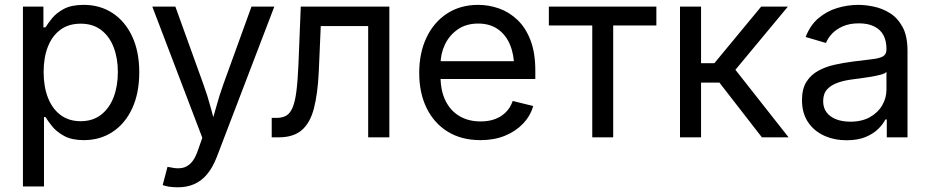

<svg xmlns="http://www.w3.org/2000/svg" viewBox="-20 -570 3862 797"><path d="M75.2 204.1V-542.5H160.2V-456.5H168.9Q178.7 -472.7 196.3 -494.4Q213.9 -516.1 245.1 -533Q276.4 -549.8 327.6 -549.8Q395.5 -549.8 447.5 -515.6Q499.5 -481.4 528.8 -418.5Q558.1 -355.5 558.1 -270Q558.1 -184.1 529.1 -120.8Q500 -57.6 448 -22.9Q396 11.7 328.1 11.7Q278.3 11.7 246.8 -5.4Q215.3 -22.5 197.3 -44.7Q179.2 -66.9 168.9 -84H162.6V204.1ZM314.9 -66.9Q365.2 -66.9 399.7 -93.8Q434.1 -120.6 451.7 -166.7Q469.2 -212.9 469.2 -271Q469.2 -328.1 451.9 -373.5Q434.6 -418.9 400.1 -445.3Q365.7 -471.7 314.9 -471.7Q264.6 -471.7 230.5 -446.3Q196.3 -420.9 178.7 -376Q161.1 -331.1 161.1 -271Q161.1 -210.4 179 -164.6Q196.8 -118.7 231.2 -92.8Q265.6 -66.9 314.9 -66.9Z M655.3 198.2 675.3 122.6 689.5 125Q714.8 130.9 735.8 127.2Q756.8 123.5 773.7 105.7Q790.5 87.9 802.7 50.8L819.8 2L612.3 -542.5H708L823.7 -221.7Q841.8 -172.4 854.5 -124Q867.2 -75.7 881.3 -29.8H850.1Q863.8 -75.7 877 -124.3Q890.1 -172.9 907.7 -221.7L1023.9 -542.5H1118.7L879.4 83Q862.8 125.5 839.8 153.1Q816.9 180.7 786.6 194.1Q756.3 207.5 718.3 207.5Q696.3 207.5 679.7 204.6Q663.1 201.7 655.3 198.2Z M1107.9 0V-80.6H1127.4Q1151.9 -80.6 1168 -89.8Q1184.1 -99.1 1194.3 -122.8Q1204.6 -146.5 1210.2 -189.7Q1215.8 -232.9 1218.8 -301.3L1228.5 -542.5H1596.2V0H1508.3V-461.9H1311.5L1303.2 -271Q1298.8 -180.7 1283.2 -120.4Q1267.6 -60.1 1232.9 -30Q1198.2 0 1137.7 0Z M1974.6 11.7Q1895.5 11.7 1838.6 -23.4Q1781.7 -58.6 1751 -121.3Q1720.2 -184.1 1720.2 -267.1Q1720.2 -350.6 1750.5 -414.3Q1780.8 -478 1835.9 -513.9Q1891.1 -549.8 1964.8 -549.8Q2009.3 -549.8 2051.5 -534.9Q2093.8 -520 2127.9 -487.5Q2162.1 -455.1 2182.1 -403.1Q2202.1 -351.1 2202.1 -277.3V-242.2H1778.3V-315.9H2154.8L2114.3 -289.1Q2114.3 -342.8 2097.2 -384Q2080.1 -425.3 2046.9 -448.7Q2013.7 -472.2 1964.8 -472.2Q1915.5 -472.2 1880.6 -448.2Q1845.7 -424.3 1827.1 -385.5Q1808.6 -346.7 1808.6 -301.8V-253.9Q1808.6 -193.8 1829.3 -151.9Q1850.1 -109.9 1887.5 -87.9Q1924.8 -65.9 1975.1 -65.9Q2007.8 -65.9 2034.2 -75.4Q2060.5 -85 2079.6 -104Q2098.6 -123 2108.4 -150.9L2193.4 -129.9Q2181.2 -87.9 2150.6 -56.2Q2120.1 -24.4 2075.4 -6.3Q2030.8 11.7 1974.6 11.7Z M2438.5 0V-464.4H2258.3V-542.5H2704.6V-464.4H2525.4V0Z M2802.7 0V-542.5H2890.1V-307.6H2945.3L3139.6 -542.5H3250.5L3032.7 -280.3L3253.4 0H3142.6L2966.3 -227.1H2890.1V0Z M3494.1 12.2Q3442.9 12.2 3400.6 -7.1Q3358.4 -26.4 3333.7 -63.7Q3309.1 -101.1 3309.1 -154.3Q3309.1 -201.2 3327.4 -230.2Q3345.7 -259.3 3376.5 -276.1Q3407.2 -293 3444.8 -301.3Q3482.4 -309.6 3520.5 -314.5Q3569.3 -320.8 3599.9 -324.2Q3630.4 -327.6 3645 -335.9Q3659.7 -344.2 3659.7 -364.3V-367.2Q3659.7 -400.9 3647 -424.3Q3634.3 -447.8 3608.6 -460.4Q3583 -473.1 3545.4 -473.1Q3506.8 -473.1 3479 -460.9Q3451.2 -448.7 3433.8 -430.2Q3416.5 -411.6 3408.7 -391.6L3324.2 -416.5Q3343.3 -465.8 3377.9 -494.9Q3412.6 -523.9 3455.8 -536.9Q3499 -549.8 3543 -549.8Q3572.3 -549.8 3607.4 -542.5Q3642.6 -535.2 3674.3 -515.4Q3706.1 -495.6 3726.6 -458Q3747.1 -420.4 3747.1 -359.4V0H3661.1V-74.2H3655.3Q3646 -55.2 3626 -35.2Q3606 -15.1 3573.5 -1.5Q3541 12.2 3494.1 12.2ZM3509.3 -64.9Q3558.1 -64.9 3591.6 -84Q3625 -103 3642.3 -133.3Q3659.7 -163.6 3659.7 -197.3V-271.5Q3654.3 -265.1 3636.7 -260.3Q3619.1 -255.4 3596.4 -251.5Q3573.7 -247.6 3552 -244.9Q3530.3 -242.2 3516.6 -240.2Q3485.4 -236.3 3457.8 -226.8Q3430.2 -217.3 3413.6 -199.2Q3397 -181.2 3397 -149.9Q3397 -122.1 3411.4 -103.3Q3425.8 -84.5 3451.2 -74.7Q3476.6 -64.9 3509.3 -64.9Z"/></svg>

Font: Inter 16pt
Style: Regular
Weight: 400
Version: Version 4.001;git-66647c0bb